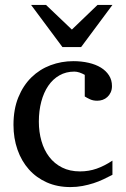

<svg xmlns="http://www.w3.org/2000/svg" viewBox="-20 -740 506 772"><path d="M432.1 -37.1Q415 -28.3 396.2 -19.3Q377.4 -10.3 356.2 -3.4Q335 3.4 311.8 7.8Q288.6 12.2 263.2 12.2Q210.4 12.2 168.2 -6.6Q126 -25.4 96.2 -58.8Q66.4 -92.3 50.3 -138.2Q34.2 -184.1 34.2 -237.8Q34.2 -300.8 53.7 -348.6Q73.2 -396.5 106.4 -429Q139.6 -461.4 183.3 -477.8Q227.1 -494.1 274.9 -494.1Q307.6 -494.1 336.2 -487.5Q364.7 -481 385.5 -468.3Q406.2 -455.6 418.2 -437Q430.2 -418.5 430.2 -394Q430.2 -379.4 425 -368.4Q419.9 -357.4 411.6 -349.9Q403.3 -342.3 392.8 -338.6Q382.3 -335 371.1 -335Q354.5 -335 342.3 -340.6Q330.1 -346.2 320.8 -352.1V-439Q310.5 -444.8 299.6 -448.5Q288.6 -452.1 278.8 -452.1Q245.6 -452.1 219 -437Q192.4 -421.9 174.1 -395Q155.8 -368.2 146 -331.3Q136.2 -294.4 136.2 -251Q136.2 -209.5 146.7 -172.9Q157.2 -136.2 178 -109.1Q198.7 -82 229.7 -66.4Q260.7 -50.8 301.8 -50.8Q336.9 -50.8 368.4 -61.8Q399.9 -72.8 432.1 -94.2ZM306.2 -550.8H231L105 -720.2H165L269 -621.1L372.1 -720.2H432.1Z"/></svg>

Font: Charis SIL
Style: Regular
Weight: 400
Foundry: SIL International
Version: Version 4.112